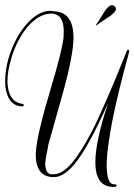

<svg xmlns="http://www.w3.org/2000/svg" viewBox="-20 -600 523 747"><path d="M434 122Q433 128 419 127Q418 127 417 127Q363 125 353 62Q351 47 351 31Q351 -51 401 -200Q324 -26 268 41Q227 88 192 89Q191 89 190 88Q188 89 186 89Q120 87 119 3Q119 -5 120 -13Q124 -77 178 -257Q220 -397 227 -451Q228 -469 228 -481Q227 -538 191 -546H189Q188 -546 184 -547Q180 -547 179 -547Q178 -547 178 -547Q130 -546 86 -494Q45 -444 24 -373Q9 -323 9 -284Q10 -235 32 -212Q47 -198 68 -196Q72 -195 73 -191Q72 -188 68 -186Q18 -186 4 -246Q4 -248 3 -249Q0 -266 0 -285Q0 -328 14 -376Q37 -450 78 -500Q126 -557 175 -558Q184 -557 191 -556Q265 -553 266 -455Q266 -454 266 -453Q265 -383 224 -236Q171 -49 168 -37Q166 -27 165 -19Q156 21 156 40Q158 75 178 78Q186 78 190 78Q223 77 260 34Q295 -8 336 -86Q385 -181 474 -403Q476 -406 478 -407Q482 -405 483 -402Q483 -401 480 -389Q439 -240 417 -130Q407 -78 401 -33Q395 12 395 45Q395 48 395 50Q397 113 420 117Q421 117 424 117Q428 117 429 117Q433 118 434 122ZM431 -564Q431 -575 420 -579Q417 -580 415 -580Q403 -579 388 -557Q383 -549 372 -532Q359 -510 353 -503L355 -501Q359 -505 403 -534Q406 -536 408 -537Q430 -554 431 -564Z"/></svg>

Font: Maria
Style: Christmas
Weight: 400
Designer: Muhammad Yoni
Version: Version 001.000